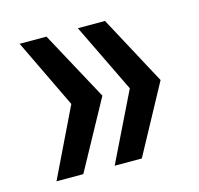

<svg xmlns="http://www.w3.org/2000/svg" viewBox="-75 -609 636 615"><g transform="rotate(-15 243.0 -301.0)"><path d="M323 -529 446 -300 323 -73H233L344 -300L233 -529ZM129 -529 253 -300 129 -73H40L150 -300L40 -529Z"/></g></svg>

Font: Mona Sans ExtraLight Medium
Style: Regular
Weight: 500
Version: Version 2.000